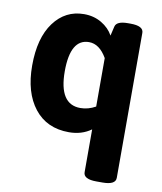

<svg xmlns="http://www.w3.org/2000/svg" viewBox="-83 -598 732 870"><g transform="rotate(10 283.0 -162.5)"><path d="M360 -128V-351Q326 -410 278 -410Q192 -410 192 -261Q192 -109 290 -109Q326 -109 360 -128ZM508 -493V174Q508 206 448 206H420Q360 206 360 174V-23Q317 8 258 8Q156 8 99 -64.5Q42 -137 42 -261Q42 -388 95 -459.5Q148 -531 234 -531Q279 -531 314.5 -510Q350 -489 368 -456L378 -499Q384 -525 436 -525H448Q508 -525 508 -493Z"/></g></svg>

Font: mmAsap
Style: Bold
Weight: 700
Designer: Pablo Cosgaya
Foundry: Omnibus-Type
Version: Version 1.001